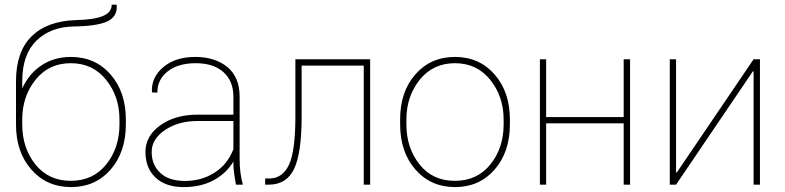

<svg xmlns="http://www.w3.org/2000/svg" viewBox="-20 -778 3306 809"><path d="M73.7 -274.4V-253.9Q73.7 -154.3 129.2 -85.2Q184.6 -16.1 278.3 -16.1Q372.1 -16.1 427.7 -85.4Q483.4 -154.8 483.4 -253.9V-274.4Q483.4 -371.6 427.2 -441.7Q371.1 -511.7 278.3 -511.7Q185.5 -511.7 129.6 -441.7Q73.7 -371.6 73.7 -274.4ZM278.3 -538.1Q381.3 -538.1 445.8 -464.4Q510.3 -390.6 510.3 -274.4V-253.9Q510.3 -137.2 446 -63.5Q381.8 10.3 279.3 10.3Q176.8 10.3 112.1 -63.5Q47.4 -137.2 47.4 -253.9V-435.5Q47.4 -560.1 113 -624.8Q178.7 -689.5 300.3 -693.4Q375 -694.8 412.8 -710.2Q450.7 -725.6 450.7 -758.3H470.7L471.7 -755.4Q475.1 -708.5 432.9 -688.2Q390.6 -668 292 -666.5Q193.4 -665 133.5 -606.7Q73.7 -548.3 73.7 -435.5V-405.3Q101.6 -467.3 155 -502.7Q208.5 -538.1 278.3 -538.1Z M963.4 -149.4V-268.1H814Q732.4 -268.6 675.8 -230.5Q619.1 -192.4 619.1 -137.7Q619.1 -83 655.3 -49.8Q690.4 -15.6 759.8 -15.6Q829.1 -15.6 883.8 -50.3Q938.5 -85 963.4 -149.4ZM963.4 -89.4V-97.7Q936 -49.8 881.8 -19.5Q827.1 10.7 752 10.3Q676.8 9.8 634.8 -30.3Q592.8 -70.3 592.8 -137.7Q592.8 -205.1 655.3 -250Q717.8 -294.9 812.5 -294.9H963.4V-372.1Q962.9 -437.5 920.9 -474.6Q878.9 -511.7 804.7 -511.7Q730.5 -511.7 686.5 -477.1Q642.6 -442.4 643.1 -387.7L621.1 -388.7L620.1 -391.1Q617.2 -452.1 668 -495.1Q718.8 -538.1 802.7 -538.1Q886.7 -538.1 938.5 -495.1Q989.7 -452.1 989.7 -371.1V-106.4Q989.7 -48.3 1003.4 0H974.1Q963.4 -58.6 963.4 -89.4Z M1539.6 -528.3V0H1512.7V-501.5H1251V-288.1Q1251 -132.8 1219.2 -66.4Q1187.5 0 1112.8 0H1097.2V-25.9H1114.3Q1169.9 -25.9 1197.3 -83Q1224.6 -140.1 1224.6 -288.1V-528.3Z M1692.4 -253.9Q1692.4 -154.3 1748 -85Q1803.2 -15.6 1897 -16.1Q1990.7 -16.1 2046.4 -85.4Q2102.1 -154.8 2102.1 -253.9V-274.4Q2102.1 -371.1 2045.9 -441.4Q1989.7 -511.7 1897 -511.7Q1804.2 -511.7 1748 -441.4Q1692.4 -371.1 1692.4 -274.4ZM1666 -274.4Q1665.5 -390.6 1730 -464.4Q1794.4 -538.1 1897 -538.1Q1999.5 -538.1 2064 -464.4Q2128.4 -390.6 2128.4 -274.4V-253.9Q2128.4 -137.2 2064 -63.5Q1999.5 10.3 1897.5 10.3Q1794.9 10.3 1730.5 -63.5Q1666 -137.2 1666 -253.9Z M2634.8 0H2607.9V-258.3H2281.2V0H2254.9V-528.3H2281.2V-284.7H2607.9V-528.3H2634.8Z M3182.1 -528.3V0H3155.3V-476.6L3152.3 -477.5L2828.6 0H2802.2V-528.3H2828.6V-51.8L2831.5 -50.8L3155.3 -528.3Z"/></svg>

Font: Roboto-Thin
Style: Regular
Weight: 250
Designer: Google
Version: Version 1.100141; 2013; ttfautohint (v0.94.14-c901) -l 8 -r 